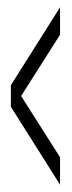

<svg xmlns="http://www.w3.org/2000/svg" viewBox="-20 -506 197 526"><path d="M144.5 0 9.8 -213.5V-272.5L144.5 -486V-410.9L27.4 -226.5V-259.5L144.5 -75.1Z"/></svg>

Font: Anybody UltraCondensed Thin
Style: Regular
Weight: 100
Width: 1
Designer: Tyler Finck
Foundry: Etcetera Type Company
Version: Version 1.110